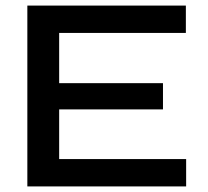

<svg xmlns="http://www.w3.org/2000/svg" viewBox="-20 -668 747 688"><path d="M192 -276V-98H647V0H78V-648H646V-550H192V-370H564V-276Z"/></svg>

Font: Syne SemiBold
Style: Regular
Weight: 600
Designer: Lucas Descroix
Foundry: Bonjour Monde
Version: Version 2.200; ttfautohint (v1.8.4)